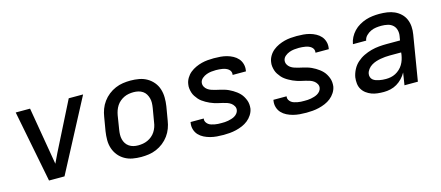

<svg xmlns="http://www.w3.org/2000/svg" viewBox="-43 -932 3085 1343"><g transform="rotate(-15 1500.0 -260.0)"><path d="M188 0 86 -520H190L249 -173Q252 -155 255 -137.5Q258 -120 261 -102Q270 -120 278 -137.5Q286 -155 295 -173L470 -520H574L300 0Z M855 8Q823 8 792.5 2.5Q762 -3 736 -18Q710 -33 691.5 -56Q673 -79 663.5 -107.5Q654 -136 654 -167.5Q654 -199 659 -231L676 -331Q680 -358 690 -385Q700 -412 717.5 -436Q735 -460 758.5 -478.5Q782 -497 809 -508.5Q836 -520 863.5 -524Q891 -528 918 -528Q950 -528 980.5 -522.5Q1011 -517 1037 -502Q1063 -487 1082 -464Q1101 -441 1110 -412.5Q1119 -384 1119.5 -352.5Q1120 -321 1115 -289L1098 -189Q1094 -162 1084 -135Q1074 -108 1056.5 -84Q1039 -60 1015.5 -41.5Q992 -23 965 -11.5Q938 0 910 4Q882 8 855 8ZM855 -76Q872 -76 889.5 -79Q907 -82 923.5 -89.5Q940 -97 954.5 -109Q969 -121 979 -136.5Q989 -152 995 -169Q1001 -186 1003 -203L1020 -303Q1023 -321 1023.5 -338.5Q1024 -356 1019.5 -372.5Q1015 -389 1006.5 -403Q998 -417 984 -426.5Q970 -436 953 -440Q936 -444 918 -444Q901 -444 883.5 -441Q866 -438 850 -430.5Q834 -423 819.5 -411Q805 -399 795 -383.5Q785 -368 779 -351Q773 -334 770 -317L754 -217Q751 -199 750.5 -181.5Q750 -164 754 -147.5Q758 -131 767 -117Q776 -103 790 -93.5Q804 -84 820.5 -80Q837 -76 855 -76Z M1451 8Q1426 8 1402 6Q1378 4 1355 -2Q1332 -8 1311 -18.5Q1290 -29 1274.5 -45.5Q1259 -62 1252 -85Q1245 -108 1249 -132L1250 -139H1346L1345 -137Q1343 -124 1349 -113.5Q1355 -103 1364 -96Q1373 -89 1384.5 -85.5Q1396 -82 1408 -79.5Q1420 -77 1432.5 -76.5Q1445 -76 1458 -76Q1470 -76 1482 -76.5Q1494 -77 1506 -79.5Q1518 -82 1530 -85.5Q1542 -89 1553.5 -95.5Q1565 -102 1573.5 -112.5Q1582 -123 1584 -135Q1587 -151 1579 -165Q1571 -179 1559 -187.5Q1547 -196 1532.5 -201Q1518 -206 1502.5 -209.5Q1487 -213 1472 -216.5Q1457 -220 1442.5 -224.5Q1428 -229 1414 -235.5Q1400 -242 1386.5 -249.5Q1373 -257 1361 -266Q1349 -275 1339.5 -286Q1330 -297 1321.5 -310Q1313 -323 1308.5 -337.5Q1304 -352 1302 -367.5Q1300 -383 1303 -399Q1306 -421 1318.5 -442Q1331 -463 1349.5 -478Q1368 -493 1390 -503Q1412 -513 1433.5 -518.5Q1455 -524 1477.5 -526Q1500 -528 1522 -528Q1547 -528 1570.5 -526Q1594 -524 1616 -518Q1638 -512 1658.5 -501Q1679 -490 1693.5 -473.5Q1708 -457 1714.5 -434.5Q1721 -412 1717 -388L1716 -381H1620V-384Q1622 -395 1617.5 -405.5Q1613 -416 1604 -423Q1595 -430 1584.5 -434Q1574 -438 1562.5 -440Q1551 -442 1539 -443Q1527 -444 1515 -444Q1498 -444 1481 -442Q1464 -440 1447 -434Q1430 -428 1415 -415.5Q1400 -403 1397 -385Q1395 -369 1402 -355.5Q1409 -342 1421.5 -333Q1434 -324 1449 -319Q1464 -314 1479 -310.5Q1494 -307 1509 -303.5Q1524 -300 1539 -295.5Q1554 -291 1568 -284.5Q1582 -278 1594.5 -270.5Q1607 -263 1619 -254Q1631 -245 1641.5 -234Q1652 -223 1659.5 -210Q1667 -197 1672.5 -183Q1678 -169 1679.5 -153Q1681 -137 1679 -121Q1675 -98 1661.5 -77Q1648 -56 1629 -41Q1610 -26 1587.5 -16.5Q1565 -7 1542 -1.5Q1519 4 1496 6Q1473 8 1451 8Z M2051 8Q2026 8 2002 6Q1978 4 1955 -2Q1932 -8 1911 -18.5Q1890 -29 1874.5 -45.5Q1859 -62 1852 -85Q1845 -108 1849 -132L1850 -139H1946L1945 -137Q1943 -124 1949 -113.5Q1955 -103 1964 -96Q1973 -89 1984.5 -85.5Q1996 -82 2008 -79.5Q2020 -77 2032.5 -76.5Q2045 -76 2058 -76Q2070 -76 2082 -76.5Q2094 -77 2106 -79.5Q2118 -82 2130 -85.5Q2142 -89 2153.5 -95.5Q2165 -102 2173.5 -112.5Q2182 -123 2184 -135Q2187 -151 2179 -165Q2171 -179 2159 -187.5Q2147 -196 2132.5 -201Q2118 -206 2102.5 -209.5Q2087 -213 2072 -216.5Q2057 -220 2042.5 -224.5Q2028 -229 2014 -235.5Q2000 -242 1986.5 -249.5Q1973 -257 1961 -266Q1949 -275 1939.5 -286Q1930 -297 1921.5 -310Q1913 -323 1908.5 -337.5Q1904 -352 1902 -367.5Q1900 -383 1903 -399Q1906 -421 1918.5 -442Q1931 -463 1949.5 -478Q1968 -493 1990 -503Q2012 -513 2033.5 -518.5Q2055 -524 2077.5 -526Q2100 -528 2122 -528Q2147 -528 2170.5 -526Q2194 -524 2216 -518Q2238 -512 2258.5 -501Q2279 -490 2293.5 -473.5Q2308 -457 2314.5 -434.5Q2321 -412 2317 -388L2316 -381H2220V-384Q2222 -395 2217.5 -405.5Q2213 -416 2204 -423Q2195 -430 2184.5 -434Q2174 -438 2162.5 -440Q2151 -442 2139 -443Q2127 -444 2115 -444Q2098 -444 2081 -442Q2064 -440 2047 -434Q2030 -428 2015 -415.5Q2000 -403 1997 -385Q1995 -369 2002 -355.5Q2009 -342 2021.5 -333Q2034 -324 2049 -319Q2064 -314 2079 -310.5Q2094 -307 2109 -303.5Q2124 -300 2139 -295.5Q2154 -291 2168 -284.5Q2182 -278 2194.5 -270.5Q2207 -263 2219 -254Q2231 -245 2241.5 -234Q2252 -223 2259.5 -210Q2267 -197 2272.5 -183Q2278 -169 2279.5 -153Q2281 -137 2279 -121Q2275 -98 2261.5 -77Q2248 -56 2229 -41Q2210 -26 2187.5 -16.5Q2165 -7 2142 -1.5Q2119 4 2096 6Q2073 8 2051 8Z M2611 8Q2588 8 2565.5 5.5Q2543 3 2523 -4.5Q2503 -12 2485.5 -25Q2468 -38 2457 -56.5Q2446 -75 2443.5 -97.5Q2441 -120 2444 -143Q2449 -171 2463 -198Q2477 -225 2499.5 -245Q2522 -265 2549 -278Q2576 -291 2604 -298.5Q2632 -306 2660.5 -308.5Q2689 -311 2716 -311H2813L2818 -341Q2822 -363 2816.5 -384.5Q2811 -406 2795.5 -420Q2780 -434 2758 -439Q2736 -444 2713 -444Q2694 -444 2674.5 -441.5Q2655 -439 2636.5 -430.5Q2618 -422 2602.5 -406.5Q2587 -391 2584 -371H2488Q2492 -396 2504 -419Q2516 -442 2534 -461Q2552 -480 2575.5 -493.5Q2599 -507 2622.5 -514.5Q2646 -522 2671 -525Q2696 -528 2720 -528Q2749 -528 2777 -524Q2805 -520 2829.5 -509Q2854 -498 2873.5 -479.5Q2893 -461 2903.5 -436.5Q2914 -412 2916 -384Q2918 -356 2913 -327L2859 0H2762L2776 -89Q2764 -67 2746 -48Q2728 -29 2706 -16Q2684 -3 2659.5 2.5Q2635 8 2611 8ZM2649 -76Q2667 -76 2684.5 -79.5Q2702 -83 2718.5 -91.5Q2735 -100 2749.5 -113.5Q2764 -127 2773.5 -143Q2783 -159 2788.5 -176Q2794 -193 2797 -211L2799 -228H2716Q2699 -228 2682.5 -226.5Q2666 -225 2649 -222Q2632 -219 2615 -213.5Q2598 -208 2582.5 -198.5Q2567 -189 2555.5 -174Q2544 -159 2541 -142Q2539 -129 2543 -117.5Q2547 -106 2556 -98.5Q2565 -91 2576.5 -87Q2588 -83 2600 -80.5Q2612 -78 2624.5 -77Q2637 -76 2649 -76Z"/></g></svg>

Font: Iosevka Aile Medium Oblique
Style: Regular
Weight: 500
Italic angle: -9°
Designer: Belleve Invis
Foundry: Belleve Invis
Version: Version 31.1.0; ttfautohint (v1.8.4)